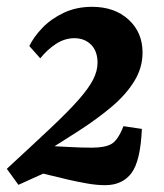

<svg xmlns="http://www.w3.org/2000/svg" viewBox="-33 -537 481 563"><path d="M21 5 -13 -42Q64 -113 115.5 -161.5Q167 -210 197 -244Q227 -278 240 -303.5Q253 -329 253 -353Q253 -387 234 -406Q215 -425 185 -425Q157 -425 131.5 -408.5Q106 -392 85 -366L53 -402Q66 -429 91.5 -455.5Q117 -482 154 -499.5Q191 -517 237 -517Q303 -517 344 -479.5Q385 -442 385 -383Q385 -338 360.5 -298.5Q336 -259 294.5 -224Q253 -189 200.5 -155Q148 -121 91 -86L127 -43ZM275 6Q251 6 222.5 1Q194 -4 168 -10L35 -42L94 -110L169 -106Q183 -105 203.5 -104.5Q224 -104 237 -104Q275 -104 294 -115Q313 -126 329 -167L383 -159Q379 -65 352.5 -29.5Q326 6 275 6Z"/></svg>

Font: Yrsa
Style: Bold Italic
Weight: 700
Italic angle: -7.10001°
Version: Version 2.004